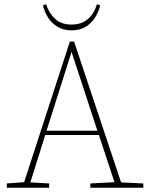

<svg xmlns="http://www.w3.org/2000/svg" viewBox="-20 -879 693 899"><path d="M315 -636 198 -267H436ZM12 0V-20L93 -26L307 -684H327L547 -25L651 -20V0H403V-20L516 -26L443 -247H192L122 -25L210 -20V0ZM181 -854 196 -859Q210 -816 239 -790Q268 -764 315 -764Q362 -764 391.5 -790Q421 -816 434 -859L449 -854Q443 -827 427 -800Q411 -773 383.5 -755Q356 -737 315 -737Q275 -737 247 -755Q219 -773 203 -800Q187 -827 181 -854Z"/></svg>

Font: Source Serif Pro ExtraLight
Style: Regular
Weight: 200
Designer: Frank Grießhammer
Foundry: Adobe Systems Incorporated
Version: Version 3.001;hotconv 1.0.111;makeotfexe 2.5.65597